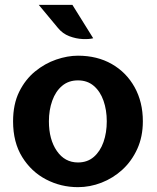

<svg xmlns="http://www.w3.org/2000/svg" viewBox="-20 -760 650 793"><path d="M302 13Q231.5 13 170.5 -18.8Q109.5 -50.5 71.8 -111.2Q34 -172 34 -259Q34 -329.5 59.2 -380.8Q84.5 -432 125 -465Q165.5 -498 212.2 -514Q259 -530 302 -530Q381.5 -530 441.8 -495.5Q502 -461 536 -399.8Q570 -338.5 570 -259Q570 -195.5 547 -145Q524 -94.5 485.5 -59.2Q447 -24 399.2 -5.5Q351.5 13 302 13ZM302 -89Q341 -89 367.5 -112Q394 -135 407.5 -173.5Q421 -212 421 -259Q421 -305.5 407.5 -344Q394 -382.5 367.5 -405.2Q341 -428 302 -428Q263 -428 236.2 -405.2Q209.5 -382.5 195.8 -344Q182 -305.5 182 -259Q182 -184 214.8 -136.5Q247.5 -89 302 -89ZM365 -602Q348 -597.5 321 -598.8Q294 -600 266.2 -610.5Q238.5 -621 219 -645L140 -740H279Z"/></svg>

Font: Expletus Sans
Style: Bold
Weight: 700
Version: Version 7.500